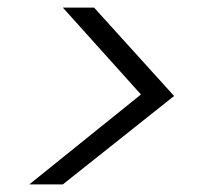

<svg xmlns="http://www.w3.org/2000/svg" viewBox="-20 -602 540 504"><path d="M57 -118 350 -354 145 -582H227L437 -350L145 -118Z"/></svg>

Font: DM Sans 20pt Light
Style: Italic
Weight: 300
Italic angle: -10°
Version: Version 4.004;gftools[0.9.30]